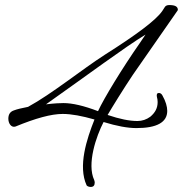

<svg xmlns="http://www.w3.org/2000/svg" viewBox="-20 -659 724 760"><path d="M506 -363 682 -616C683 -617 684 -619 684 -620C684 -633 673 -639 650 -639C641 -639 636 -636 633 -632L624 -618L622 -615C597 -579 521 -522 396 -443C304 -384 185 -287 91 -236C66 -231 48 -227 35 -222C20 -217 13 -206 13 -189C13 -170 25 -153 41 -158C121 -191 183 -208 228 -208C263 -208 305 -200 354 -186C323 -108 288 -1 323 75C326 79 334 81 339 81C350 81 355 75 355 63C355 61 354 57 353 54C323 -10 361 -120 390 -176C442 -160 485 -152 520 -152C601 -152 642 -175 642 -220C642 -237 636 -258 623 -281C620 -287 615 -291 609 -291C602 -291 599 -286 601 -276C603 -269 604 -262 604 -255C604 -231 594 -213 575 -197C560 -186 543 -180 524 -180C492 -180 453 -188 406 -204C421 -230 471 -311 506 -363ZM162 -246C325 -361 475 -473 556 -522L533 -488C464 -389 392 -271 368 -219C313 -240 267 -251 231 -251C218 -251 195 -250 162 -246Z"/></svg>

Font: AlexBrush
Style: Regular
Weight: 400
Designer: Robert E. Leuschke
Foundry: Robert E. Leuschke
Version: Version 1.001